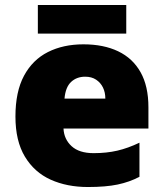

<svg xmlns="http://www.w3.org/2000/svg" viewBox="-20 -741 658 771"><path d="M315 -563Q396 -563 454.5 -535Q513 -507 544.5 -451Q576 -395 576 -310V-225H235Q237 -182 267.5 -154Q298 -126 356 -126Q408 -126 451 -136Q494 -146 540 -168V-31Q500 -10 452.5 0Q405 10 333 10Q249 10 183.5 -19.5Q118 -49 80 -112Q42 -175 42 -273Q42 -373 76.5 -437Q111 -501 172.5 -532Q234 -563 315 -563ZM322 -433Q288 -433 265.5 -412Q243 -391 239 -345H403Q403 -370 393.5 -389.5Q384 -409 366 -421Q348 -433 322 -433ZM487 -721V-606H132V-721Z"/></svg>

Font: Noto Sans Thai Black
Style: Regular
Weight: 900
Version: Version 2.001